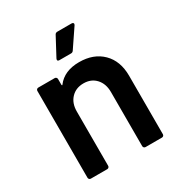

<svg xmlns="http://www.w3.org/2000/svg" viewBox="-166 -816 876 933"><g transform="rotate(-30 272.0 -350.0)"><path d="M485 -340V-12Q485 -7 481.5 -3.5Q478 0 473 0H381Q376 0 372.5 -3.5Q369 -7 369 -12V-316Q369 -362 343 -390.5Q317 -419 274 -419Q231 -419 204.5 -391Q178 -363 178 -317V-12Q178 -7 174.5 -3.5Q171 0 166 0H74Q69 0 65.5 -3.5Q62 -7 62 -12V-499Q62 -504 65.5 -507.5Q69 -511 74 -511H166Q171 -511 174.5 -507.5Q178 -504 178 -499V-467Q178 -464 180 -463Q182 -462 183 -465Q224 -519 307 -519Q388 -519 436.5 -471Q485 -423 485 -340ZM221 -589 276 -692Q280 -700 291 -700H370Q377 -700 379.5 -695.5Q382 -691 378 -685L309 -583Q304 -575 295 -575H229Q222 -575 220 -579Q218 -583 221 -589Z"/></g></svg>

Font: Amber EN SemiBold
Style: Regular
Weight: 600
Designer: Jeremy Tribby
Foundry: Tribby Type
Version: Version 1.408 November 24, 2021